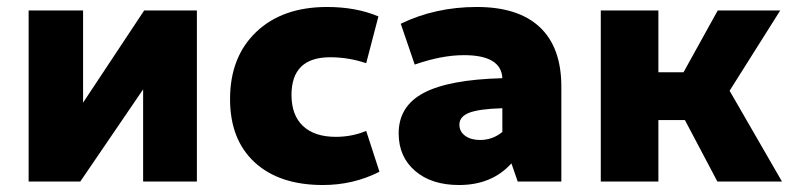

<svg xmlns="http://www.w3.org/2000/svg" viewBox="-20 -520 2263 550"><path d="M62 0V-490H218V-226L393 -490H544V0H390V-264L210 0Z M905 10Q780 10 709.5 -55Q639 -120 639 -236Q639 -357 714 -428.5Q789 -500 917 -500Q1000 -500 1064 -473L1029 -339Q978 -356 926 -356Q815 -356 815 -248Q815 -190 848 -159Q881 -128 942 -128Q988 -128 1029 -145L1067 -28Q992 10 905 10Z M1295 10Q1216 10 1169 -30.5Q1122 -71 1122 -138Q1122 -216 1194 -254Q1266 -292 1419 -296Q1416 -362 1309 -362Q1245 -362 1168 -335L1128 -452Q1227 -500 1346 -500Q1465 -500 1526.5 -442Q1588 -384 1588 -272V0H1463L1445 -52Q1389 10 1295 10ZM1296 -163Q1296 -143 1312.5 -131Q1329 -119 1355 -119Q1391 -119 1419 -142V-210Q1352 -208 1324 -197Q1296 -186 1296 -163Z M1701 0V-490H1866V-313H1938L2036 -490H2215L2070 -260L2220 0H2035L1942 -176H1866V0Z"/></svg>

Font: Cantarell Extra Bold
Style: Regular
Weight: 800
Designer: Dave Crossland, Nikolaus Waxweiler, Florian Fecher, Jacques Le Bailly, Eben Sorkin, Alexei Vanyashin, Alexios Zavras, Em
Version: Version 0.303